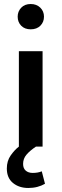

<svg xmlns="http://www.w3.org/2000/svg" viewBox="-20 -730 307 956"><path d="M159 0Q129 20 112 40Q95 60 95 86Q95 108 108 119.5Q121 131 143 131Q169 131 188 123L204 185Q187 195 166 200.5Q145 206 121 206Q75 206 44.5 181Q14 156 14 109Q14 71 33.5 43.5Q53 16 74 0V-475H192V0ZM68 -647Q68 -673 85.5 -691.5Q103 -710 133 -710Q162 -710 180.5 -692Q199 -674 199 -647Q199 -620 181 -602Q163 -584 133 -584Q103 -584 85.5 -602Q68 -620 68 -647Z"/></svg>

Font: Mukta SemiBold
Style: Regular
Weight: 600
Designer: Girish Dalvi and Yashodeep Gholap
Foundry: Ek Type
Version: Version 2.538;PS 1.002;hotconv 16.6.51;makeotf.lib2.5.65220;